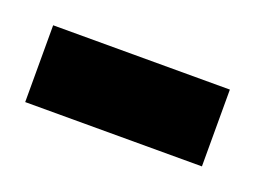

<svg xmlns="http://www.w3.org/2000/svg" viewBox="-38 -740 260 195"><g transform="rotate(20 92.0 -642.5)"><path d="M-4 -601H187V-684H-4Z"/></g></svg>

Font: Modon Arabic
Style: Bold
Weight: 700
Designer: Ahmedzaza
Foundry: Ahmedzaza
Version: Version 2.010